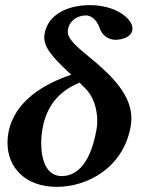

<svg xmlns="http://www.w3.org/2000/svg" viewBox="-20 -718 580 748"><path d="M308.8 -377C343.4 -345.8 358.9 -294 358.9 -247.4C358.9 -235.8 357.9 -224.5 356.1 -214C328.2 -56 262 -32 220 -32C160.9 -32 140.6 -95.1 140.6 -159.7C140.6 -179.2 142.4 -198.9 145.6 -217C163.9 -321 226.6 -370 290.2 -396ZM257.6 -427C159.8 -394 35.2 -328 12.6 -200C10.3 -186.9 9.2 -174.2 9.2 -161.8C9.2 -63.4 80.8 10 201.6 10C317.6 10 460.3 -62 489.2 -226C491 -236.3 491.9 -246.5 491.9 -256.4C491.9 -346.5 419.7 -421.4 325.2 -498C286 -529.7 244.2 -565.1 244.2 -592.6C244.2 -635.4 281 -658 315.4 -658C331.4 -658 356.1 -645 368.6 -608C381 -571 413.6 -563 429.6 -563C452 -563 496.1 -571.9 496.1 -607.7C496.1 -642.3 435.4 -698 329.4 -698C250.4 -698 167.8 -666 153.8 -587C153 -582.1 152.5 -577.3 152.5 -572.5C152.5 -532 184.2 -496.2 245.6 -438Z"/></svg>

Font: Linux Biolinum O 
Style: Bold Italic
Weight: 700
Designer: Philipp H. Poll
Foundry: Philipp H. Poll
Version: Version 1.3.2